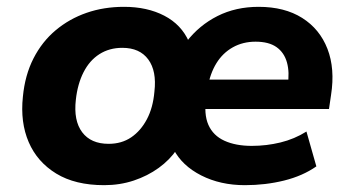

<svg xmlns="http://www.w3.org/2000/svg" viewBox="-20 -531 1032 562"><path d="M285 11Q200 11 144.5 -23Q89 -57 64 -115Q39 -173 47 -248Q53 -311 78 -360Q103 -409 143 -442.5Q183 -476 233.5 -493.5Q284 -511 343 -511Q411 -511 461 -485Q511 -459 533 -409H526Q563 -457 616.5 -484Q670 -511 737 -511Q813 -511 864.5 -478.5Q916 -446 938.5 -388Q961 -330 949 -253L943 -212H556L569 -298H837L822 -281Q828 -319 820 -348Q812 -377 789.5 -393Q767 -409 728 -409Q691 -409 661.5 -392.5Q632 -376 613.5 -346Q595 -316 588 -275L584 -248Q576 -197 590 -165.5Q604 -134 637 -119Q670 -104 717 -104Q760 -104 801 -114Q842 -124 877 -146L906 -44Q866 -16 811.5 -2.5Q757 11 697 11Q625 11 569 -17.5Q513 -46 488 -94H498Q477 -63 444.5 -39.5Q412 -16 371.5 -2.5Q331 11 285 11ZM298 -110Q336 -110 364 -129Q392 -148 410 -182Q428 -216 432 -263Q439 -323 414 -357Q389 -391 338 -391Q300 -391 271 -372.5Q242 -354 224.5 -319.5Q207 -285 202 -239Q195 -178 220.5 -144Q246 -110 298 -110Z"/></svg>

Font: Nunito Sans 8pt ExtraBold
Style: Italic
Weight: 800
Italic angle: -9°
Version: Version 3.101;gftools[0.9.27]